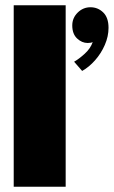

<svg xmlns="http://www.w3.org/2000/svg" viewBox="-20 -708 432 728"><path d="M291.5 -439 261 -474Q279 -484 301.2 -504.2Q323.5 -524.5 331.5 -548.5Q325 -545 312.5 -545Q290.5 -545 272.2 -562.2Q254 -579.5 254 -611.5Q254 -640 274.5 -660.2Q295 -680.5 323 -680.5Q351 -680.5 371.2 -661Q391.5 -641.5 391.5 -602.5Q391.5 -570 377.5 -537.8Q363.5 -505.5 340.5 -479.5Q317.5 -453.5 291.5 -439ZM229 0H32V-688H229Z"/></svg>

Font: League Spartan Thin Black
Style: Regular
Weight: 900
Version: Version 2.002